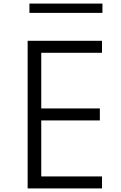

<svg xmlns="http://www.w3.org/2000/svg" viewBox="-20 -1053 678 1073"><path d="M134.5 0V-825H550V-758H210.5V-447H538V-380H210.5V-67H550V0ZM144.5 -981V-1033H552.5V-981Z"/></svg>

Font: Spartan Thin
Style: Regular
Weight: 400
Version: Version 1.004